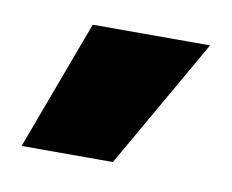

<svg xmlns="http://www.w3.org/2000/svg" viewBox="-38 -832 351 290"><g transform="rotate(10 137.0 -687.5)"><path d="M84 -787H264L150 -588H10Z"/></g></svg>

Font: Palanquin Dark
Style: Bold
Weight: 700
Designer: Pria Ravichandran
Version: Version 1.000